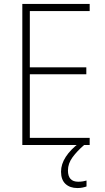

<svg xmlns="http://www.w3.org/2000/svg" viewBox="-20 -734 530 972"><path d="M434 0H93V-714H434V-678H131V-393H417V-358H131V-36H434ZM324 129Q324 186 376 186Q389 186 400.5 184Q412 182 418 180V210Q410 213 398 215.5Q386 218 372 218Q334 218 311.5 197Q289 176 289 135Q289 97 313 60Q337 23 382 -11L406 0Q370 31 347 62.5Q324 94 324 129Z"/></svg>

Font: Noto Sans Ethiopic SemiCondensed ExtraLight
Style: Regular
Weight: 200
Width: 4
Designer: Monotype Design Team
Foundry: Monotype Imaging Inc.
Version: Version 2.102; ttfautohint (v1.8.4.7-5d5b)